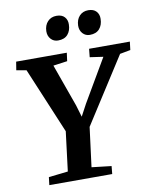

<svg xmlns="http://www.w3.org/2000/svg" viewBox="-102 -1043 909 1120"><g transform="rotate(-10 353.0 -483.0)"><path d="M98 0 103.5 -46.5 218 -59.5 247 -293 83.5 -683 24.5 -693.5 32.5 -743H332.5L326 -694L242.5 -682.5L332.5 -431L353.5 -360.5L391 -430.5L538.5 -682.5L459.5 -694L464.5 -743H706L700 -694L637.5 -682.5L388.5 -294L358.5 -60L475 -46.5L470.5 0ZM295.5 -822Q269.5 -822 252.8 -840.5Q236 -859 236.5 -887Q237.5 -922.5 257.8 -944Q278 -965.5 310.5 -965.5Q342 -965.5 358 -947.8Q374 -930 373 -903.5Q372.5 -867 353 -844.5Q333.5 -822 295.5 -822ZM483.5 -822Q458 -822 441.2 -840.5Q424.5 -859 425 -887Q426 -922.5 446 -944Q466 -965.5 498.5 -965.5Q529.5 -965.5 545.8 -947.8Q562 -930 561 -903.5Q560.5 -867 540.8 -844.5Q521 -822 483.5 -822Z"/></g></svg>

Font: Merriweather 20pt
Style: Bold Italic
Weight: 700
Italic angle: -7.8°
Version: Version 2.101